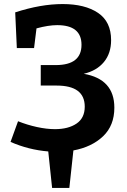

<svg xmlns="http://www.w3.org/2000/svg" viewBox="-20 -736 627 947"><path d="M342 6 322 191H237L218 11Q121 3 32 -36L69 -138Q114 -120 162 -109.5Q210 -99 251 -99Q317 -99 357.5 -126.5Q398 -154 398 -210Q398 -314 259 -314H181V-415H255Q382 -415 382 -515Q382 -612 262 -612Q219 -612 160 -596L148 -499H63L55 -675Q181 -716 289 -716Q399 -716 463.5 -672.5Q528 -629 528 -538Q528 -473 492.5 -430Q457 -387 393 -372Q544 -346 544 -205Q544 -117 488.5 -64Q433 -11 342 6Z"/></svg>

Font: Bitter Pro
Style: Bold
Weight: 700
Designer: Sol Matas, and Bitter project Authors
Foundry: Sol Matas
Version: Version 1.010